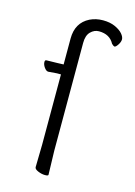

<svg xmlns="http://www.w3.org/2000/svg" viewBox="-111 -768 592 839"><g transform="rotate(15 185.0 -348.5)"><path d="M76 -429H75Q66 -429 57 -441.5Q48 -454 48 -466Q48 -475 55 -475L103 -476L132 -477V-594Q132 -666 190 -695Q217 -708 249 -708Q281 -708 304 -697.5Q327 -687 338.5 -673.5Q350 -660 350 -648.5Q350 -637 341 -623.5Q332 -610 326 -610Q321 -611 313 -619Q293 -657 244 -657Q223 -657 206.5 -640.5Q190 -624 190 -590V-102L193 6Q193 11 178 11Q163 11 146.5 4Q130 -3 130 -12L132 -114V-432H114Z"/></g></svg>

Font: Moon Stars Kai T Light
Style: Regular
Weight: 300
Designer: GuiWonder
Version: Version 1.101